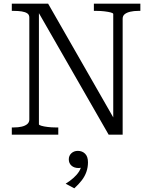

<svg xmlns="http://www.w3.org/2000/svg" viewBox="-20 -730 819 1041"><path d="M44 0V-39H55Q79 -39 98 -43.5Q117 -48 128 -57.5Q139 -67 139 -82V-635Q139 -650 128 -657.5Q117 -665 98 -668Q79 -671 55 -671H44V-710H241L604 -76L594 -72V-654Q594 -659 580.5 -662.5Q567 -666 546.5 -668.5Q526 -671 504 -671H489V-710H741V-671H729Q706 -671 686.5 -666.5Q667 -662 656 -653Q645 -644 645 -628V0H569L177 -683L191 -684V-56Q191 -52 204.5 -48Q218 -44 239 -41.5Q260 -39 281 -39H296V0ZM383 291 336 266Q360 251 378.5 234.5Q397 218 408.5 200Q420 182 420 166L434 170Q428 176 421 178.5Q414 181 406 181Q382 181 367.5 168Q353 155 353 134Q353 114 367 101Q381 88 402 88Q426 88 441.5 103.5Q457 119 457 150Q457 177 448.5 201.5Q440 226 423.5 247.5Q407 269 383 291Z"/></svg>

Font: Roboto Serif 36pt Light
Style: Regular
Weight: 300
Designer: Greg Gazdowicz
Foundry: Commercial Type
Version: Version 1.008